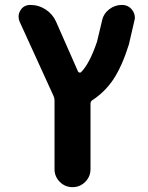

<svg xmlns="http://www.w3.org/2000/svg" viewBox="-20 -566 604 782"><path d="M202.1 -156.2Q202.1 -166 198.2 -174.8L59.6 -478.5Q55.7 -488.3 55.7 -499Q55.7 -511.7 63.5 -524.4Q77.1 -545.9 103.5 -545.9Q137.7 -545.9 166 -527.3Q194.3 -508.8 208 -478.5L297.9 -274.4Q299.8 -271.5 303.2 -270.5Q306.6 -269.5 309.6 -271.5Q343.8 -304.7 375 -395.5L395.5 -481.4Q401.4 -509.8 424.3 -527.8Q447.3 -545.9 476.6 -545.9Q502 -545.9 517.6 -526.4Q529.3 -511.7 529.3 -494.1Q529.3 -488.3 527.3 -481.4L504.9 -384.8Q477.5 -296.9 441.4 -242.2Q407.2 -191.4 356.4 -158.2Q348.6 -153.3 348.6 -143.6V123Q348.6 153.3 327.1 174.8Q305.7 196.3 275.4 196.3Q245.1 196.3 223.6 174.8Q202.1 153.3 202.1 123Z"/></svg>

Font: Gen Jyuu GothicX Bold
Style: Bold
Weight: 700
Designer: Ryoko NISHIZUKA (kana &amp; ideographs); Paul D. Hunt (Latin, Greek &amp; Cyrillic); Wenlong ZHANG (bopomofo); Sandoll C
Version: Version 1.058.20140828